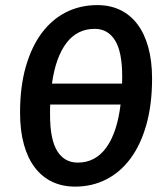

<svg xmlns="http://www.w3.org/2000/svg" viewBox="-20 -710 610 738"><path d="M354 -690.4Q402.8 -690.4 441.7 -671.9Q480.5 -653.3 507.8 -617.4Q535.2 -581.5 549.8 -528.8Q564.5 -476.1 564.5 -408.2Q564.5 -308.6 542.7 -231.2Q521 -153.8 481.7 -100.8Q442.4 -47.9 388.2 -20.3Q334 7.3 269 7.3Q219.7 7.3 180.7 -11.2Q141.6 -29.8 114 -65.9Q86.4 -102.1 71.8 -155Q57.1 -208 57.1 -276.9Q57.1 -376.5 79.1 -453.4Q101.1 -530.3 140.4 -583Q179.7 -635.7 234.1 -663.1Q288.6 -690.4 354 -690.4ZM278.8 -85Q346.7 -85 388.4 -142.6Q430.2 -200.2 443.4 -308.1H172.9Q172.4 -298.3 172.4 -288.6Q172.4 -278.8 172.4 -268.6Q172.4 -173.8 200 -129.4Q227.5 -85 278.8 -85ZM344.2 -599.1Q276.4 -599.1 235.1 -544.4Q193.8 -489.7 179.7 -388.7H449.2Q449.2 -395.5 449.5 -402.3Q449.7 -409.2 449.7 -416Q449.7 -510.7 422.1 -554.9Q394.5 -599.1 344.2 -599.1Z"/></svg>

Font: Carlito
Style: Bold Italic
Weight: 700
Italic angle: -7°
Designer: Lukasz Dziedzic
Foundry: tyPoland Lukasz Dziedzic
Version: Version 1.104